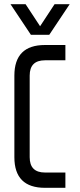

<svg xmlns="http://www.w3.org/2000/svg" viewBox="-20 -899 382 919"><path d="M293 -683.6Q293 -665 293 -610.4Q268.6 -610.4 195.3 -610.4Q122.1 -610.4 122.1 -537.1Q122.1 -407.2 122.1 -146.5Q122.1 -73.2 195.3 -73.2Q227.5 -73.2 293 -73.2Q293 -54.7 293 0Q268.6 0 195.3 0Q48.8 0 48.8 -146.5Q48.8 -192.4 48.8 -284.2Q48.8 -300.8 48.8 -324.2Q48.8 -395.5 48.8 -537.1Q48.8 -683.6 195.3 -683.6Q227.5 -683.6 293 -683.6ZM102.5 -878.9Q120.1 -852.5 171.9 -773.4Q189.5 -799.8 241.2 -878.9Q258.8 -878.9 313.5 -878.9Q289.1 -842.8 215.8 -732.4Q193.4 -732.4 127.9 -732.4Q103.5 -769.5 30.3 -878.9Q47.9 -878.9 102.5 -878.9Z"/></svg>

Font: ZAANS 2018
Style: Regular
Weight: 400
Designer: Counter Creatives
Version: Version 1.0 - 24-01-18